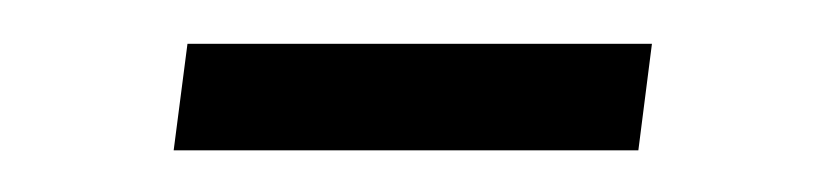

<svg xmlns="http://www.w3.org/2000/svg" viewBox="-20 -743 382 89"><path d="M66.9 -722.7H282.2L275.9 -673.3H60.5Z"/></svg>

Font: Neuton
Style: Regular
Weight: 400
Designer: Brian M Zick
Version: Version 1.3